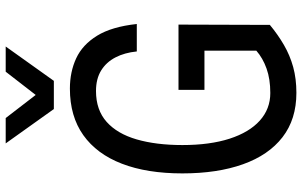

<svg xmlns="http://www.w3.org/2000/svg" viewBox="-204 -790 1009 640"><g transform="rotate(-90 300.0 -469.5)"><path d="M311 14.5Q223 14.5 163.2 -31.8Q103.5 -78 73 -163.5Q42.5 -249 42.5 -365.5Q42.5 -483.5 74.8 -567.2Q107 -651 170 -695.8Q233 -740.5 325 -740.5Q381 -740.5 426.2 -719.5Q471.5 -698.5 501.5 -649.8Q531.5 -601 540.5 -517.5H449Q445 -558 429.2 -588.5Q413.5 -619 385.8 -636.2Q358 -653.5 317 -653.5Q254 -653.5 214.2 -618Q174.5 -582.5 155.8 -517.8Q137 -453 137 -365.5Q137 -274 158.2 -208.2Q179.5 -142.5 218.5 -107.5Q257.5 -72.5 310.5 -72.5Q357 -72.5 392 -85Q427 -97.5 451.5 -119V-292H321V-378.5H538.5L537.5 -74Q505 -47 470.5 -27Q436 -7 397 3.8Q358 14.5 311 14.5ZM257 -794 142.5 -954.5H227L304 -854.5L381.5 -954.5H465.5L351 -794Z"/></g></svg>

Font: Spline Sans Mono
Style: Regular
Weight: 400
Monospace: yes
Designer: Eben Sorkin, Mirko Velimirovic
Foundry: Sorkin Type
Version: Version 1.004